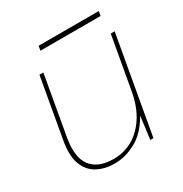

<svg xmlns="http://www.w3.org/2000/svg" viewBox="-148 -724 813 851"><g transform="rotate(-30 258.5 -298.5)"><path d="M198 12Q148 12 110 -8.5Q72 -29 55 -73.5Q38 -118 51 -191L105 -496H125L72 -196Q55 -100 90 -54Q125 -8 205 -8Q259 -8 303.5 -34Q348 -60 379.5 -110Q411 -160 423 -232L470 -496H490L402 0H386L401 -116Q361 -46 307 -17Q253 12 198 12ZM162 -586 166 -609H474L470 -586Z"/></g></svg>

Font: DM Sans 24pt Thin
Style: Italic
Weight: 250
Italic angle: -10°
Designer: Colophon Foundry, Jonny Pinhorn
Foundry: Colophon Foundry
Version: Version 4.004;gftools[0.9.30]